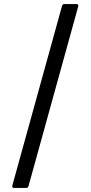

<svg xmlns="http://www.w3.org/2000/svg" viewBox="-20 -820 448 950"><path d="M50 110Q38 110 41 98L287 -791Q290 -800 299 -800H358Q370 -800 367 -788L121 101Q118 110 110 110Z"/></svg>

Font: LINE Seed Sans KR Regular
Style: Regular
Weight: 400
Designer: LINE VX Design & Sandoll Inc & Dalton Maag Ltd
Foundry: Sandoll Inc.
Version: Version 1.000